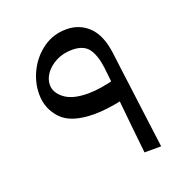

<svg xmlns="http://www.w3.org/2000/svg" viewBox="-97 -580 633 666"><g transform="rotate(-20 219.5 -247.0)"><path d="M326.2 0Q320.8 -52.2 315.2 -104.7Q309.6 -157.2 304.7 -209.5L306.6 -215.8Q301.8 -278.3 295.9 -324.5Q290 -370.6 272 -395.5Q253.9 -420.4 211.9 -420.4Q178.7 -420.4 152.8 -407.2Q127 -394 112.3 -373.8Q97.7 -353.5 97.7 -332Q97.7 -302.7 127 -280.8Q156.2 -258.8 212.4 -258.8Q236.8 -258.8 262 -262.9Q287.1 -267.1 312.5 -273.4V-196.8Q283.2 -190.4 257.6 -187.3Q231.9 -184.1 209.5 -184.1Q124 -184.1 87.9 -222.2Q51.8 -260.3 51.8 -314Q51.8 -358.9 73 -400.1Q94.2 -441.4 131.6 -467.8Q168.9 -494.1 216.8 -494.1Q265.6 -494.1 299.1 -461.7Q332.5 -429.2 341.3 -360.4Q343.3 -344.2 347.4 -311.3Q351.6 -278.3 357.2 -235.8Q362.8 -193.4 368.4 -148.9Q374 -104.5 379.2 -65.2Q384.3 -25.9 387.7 0Z"/></g></svg>

Font: Markazi Text
Style: Regular
Weight: 400
Designer: Borna Izadpanah (Arabic designer), Fiona Ross (Arabic design director) and Florian Runge (Latin designer)
Foundry: Borna Izadpanah and Florian Runge
Version: Version 1.000